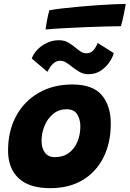

<svg xmlns="http://www.w3.org/2000/svg" viewBox="-20 -970 675 1000"><path d="M242.5 10Q131.5 10 76.8 -41.8Q22 -93.5 22 -185.5Q22 -288 64 -365.5Q106 -443 181.5 -486.5Q257 -530 356.5 -530Q463 -530 510 -474.8Q557 -419.5 557 -326.5Q557 -226 519 -150.2Q481 -74.5 410.5 -32.2Q340 10 242.5 10ZM266.5 -151.5Q309.5 -151.5 339 -173.8Q368.5 -196 383.5 -232.5Q398.5 -269 398.5 -311.5Q398.5 -348.5 382 -374.8Q365.5 -401 327 -401Q286.5 -401 257.2 -377Q228 -353 212.2 -315.2Q196.5 -277.5 196.5 -236Q196.5 -199 213.8 -175.2Q231 -151.5 266.5 -151.5ZM145.5 -665Q153.5 -689 174.2 -710.8Q195 -732.5 224 -746.5Q253 -760.5 286.5 -760.5Q315 -760.5 335.2 -748.5Q355.5 -736.5 372.5 -722.5Q386.5 -710.5 400.2 -701.5Q414 -692.5 431 -692.5Q453 -692.5 467.5 -709.5Q482 -726.5 488.5 -746.5L572.5 -693.5Q569 -677 553 -651Q537 -625 508.5 -604.2Q480 -583.5 439.5 -583.5Q414 -583.5 392.5 -596.5Q371 -609.5 353 -624Q338 -636 323.5 -644.8Q309 -653.5 295 -653.5Q275.5 -653.5 261.8 -642.8Q248 -632 239.5 -618.2Q231 -604.5 227 -596ZM610 -833.5Q583 -833.5 535.8 -832.2Q488.5 -831 431.8 -828.8Q375 -826.5 318.8 -823.5Q262.5 -820.5 217 -816.5Q221 -842.5 225.5 -867Q230 -891.5 237 -916.5Q263.5 -921.5 304 -926.2Q344.5 -931 391.8 -935.2Q439 -939.5 485.8 -942.8Q532.5 -946 571.8 -947.8Q611 -949.5 635 -949.5Q633 -936.5 626.5 -903.2Q620 -870 610 -833.5Z"/></svg>

Font: Grandstander ExtraBold
Style: Italic
Weight: 800
Italic angle: -15°
Designer: Tyler Finck
Foundry: Etcetera Type Co
Version: Version 1.200; ttfautohint (v1.8.3)